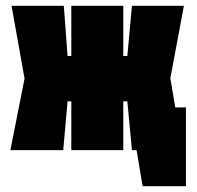

<svg xmlns="http://www.w3.org/2000/svg" viewBox="-20 -520 683 665"><path d="M449 -148V0H453L474 125H624V-148ZM617 -500H437L421 -326H407V-500H227V-326H214L201 -500H20L65 -248L16 0H199L214 -169H227V0H407V-169H421L437 0H612L570 -249Z"/></svg>

Font: Advent Pro Black
Style: Regular
Weight: 900
Version: Version 3.000